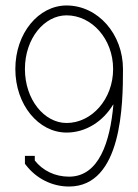

<svg xmlns="http://www.w3.org/2000/svg" viewBox="-20 -672 504 701"><path d="M393 -420C393 -310 315 -223 223 -223C142 -223 71 -308 71 -420C71 -532 142 -616 223 -616C315 -616 393 -530 393 -420ZM223 -188C294 -188 356 -229 393 -290H394C382 -155 342 -27 232 -27C181 -27 136 -49 107 -86V-103H71V-74L75 -69C111 -22 168 9 232 9C426 9 429 -293 429 -420C429 -547 338 -652 223 -652C121 -652 36 -551 36 -420C36 -289 121 -188 223 -188Z"/></svg>

Font: Rawengulk
Style: Regular
Weight: 400
Version: Version 0.9